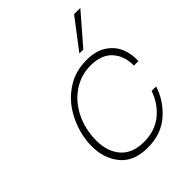

<svg xmlns="http://www.w3.org/2000/svg" viewBox="-214 -874 998 998"><g transform="rotate(-45 284.5 -375.0)"><path d="M84 -207Q84 -238 90 -268Q102 -337 139.5 -400Q177 -463 239 -502.5Q301 -542 382 -542Q449 -542 492 -514Q535 -486 553.5 -442Q572 -398 569 -347H536Q537 -418 496.5 -462.5Q456 -507 376 -507Q306 -507 247.5 -467.5Q189 -428 155.5 -359.5Q122 -291 122 -209Q122 -128 165.5 -78.5Q209 -29 292 -29Q373 -29 428 -73Q483 -117 508 -189H541Q516 -109 450.5 -51.5Q385 6 286 6Q184 6 134 -55Q84 -116 84 -207ZM380 -592 505 -756H551L409 -592Z"/></g></svg>

Font: Be Vietnam Thin
Style: Italic
Weight: 250
Italic angle: -9°
Designer: Gabriel Lam
Foundry: TypeRant
Version: Version 3.000